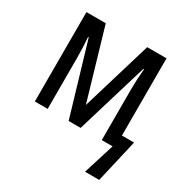

<svg xmlns="http://www.w3.org/2000/svg" viewBox="-165 -675 967 999"><g transform="rotate(30 318.0 -175.5)"><path d="M625 -73H552V-537H436L310 -117L187 -537H71V0H148V-307C148 -348 146 -389 143 -429H147L274 0H346L475 -429H479C475 -383 473 -342 473 -306V0H538L480 186H565Z"/></g></svg>

Font: Noto Sans Condensed
Style: Regular
Weight: 400
Width: 3
Designer: Monotype Design Team
Foundry: Monotype Imaging Inc.
Version: Version 2.013